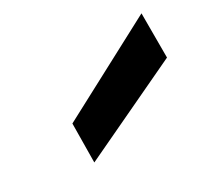

<svg xmlns="http://www.w3.org/2000/svg" viewBox="-61 -845 423 391"><g transform="rotate(-30 150.5 -649.5)"><path d="M66 -542 67 -633 301 -757V-653Z"/></g></svg>

Font: DM Sans 16pt
Style: Bold Italic
Weight: 700
Italic angle: -10°
Version: Version 4.004;gftools[0.9.30]